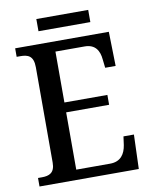

<svg xmlns="http://www.w3.org/2000/svg" viewBox="-92 -910 771 977"><g transform="rotate(-10 293.5 -421.0)"><path d="M164 -779H432V-842H164ZM32 0H545L551 -177H497L491 -133C484 -89 462 -52 406 -52H231V-348H453V-399H231V-662H382C437 -662 457 -626 461 -581L466 -537H520L516 -714H32V-670H51C89 -670 119 -661 119 -601V-108C119 -55 90 -44 52 -44H32Z"/></g></svg>

Font: Noto Serif Ethiopic SemiCondensed Medium
Style: Regular
Weight: 500
Width: 4
Designer: Monotype Design Team
Foundry: Monotype Imaging Inc.
Version: Version 2.102